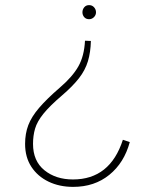

<svg xmlns="http://www.w3.org/2000/svg" viewBox="-20 -517 551 750"><path d="M328 -442Q316 -442 309 -450Q302 -458 302 -469Q302 -480 309 -488.5Q316 -497 328 -497Q340 -497 347.5 -488.5Q355 -480 355 -469Q355 -458 347 -450Q339 -442 328 -442ZM266 213Q212 213 169.5 192.5Q127 172 102.5 134.5Q78 97 78 45Q78 5 90.5 -28Q103 -61 133 -96Q163 -131 214 -175Q263 -217 286 -257.5Q309 -298 312 -358L335 -357Q334 -313 323.5 -278Q313 -243 288.5 -211.5Q264 -180 222 -144Q174 -103 149.5 -72.5Q125 -42 117 -14.5Q109 13 109 45Q109 112 153.5 148Q198 184 265 184Q410 184 460 29L487 38Q465 119 407 166Q349 213 266 213Z"/></svg>

Font: Livvic Thin
Style: Regular
Weight: 250
Designer: Jacques Le Bailly, Baron von Fonthausen
Version: Version 1.001; ttfautohint (v1.8.2)